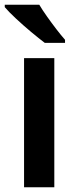

<svg xmlns="http://www.w3.org/2000/svg" viewBox="-23 -786 326 806"><path d="M205 0H78V-542H205ZM142 -766Q155 -744 174.5 -716.5Q194 -689 214 -663Q234 -637 250 -619V-606H165Q141 -624 107.5 -652Q74 -680 43.5 -708.5Q13 -737 -3 -756V-766Z"/></svg>

Font: Noto Sans Canadian Aboriginal SemiBold
Style: Regular
Weight: 600
Designer: Monotype Design Team, Typotheque's Kevin King
Foundry: Monotype Imaging Inc.
Version: Version 2.004; ttfautohint (v1.8.4.7-5d5b)